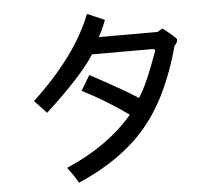

<svg xmlns="http://www.w3.org/2000/svg" viewBox="-58 -861 1115 994"><g transform="rotate(-5 500.0 -363.5)"><path d="M867.2 -593.8Q796.9 -332 668 -179.7Q539.1 -27.3 312.5 70.3Q296.9 39.1 257.8 -11.7Q476.6 -105.5 605.5 -257.8Q484.4 -343.8 367.2 -402.3L414.1 -480.5Q582 -390.6 660.2 -339.8Q703.1 -402.3 765.6 -578.1L757.8 -585.9H437.5Q371.1 -480.5 179.7 -304.7L117.2 -371.1Q347.7 -585.9 429.7 -796.9L519.5 -757.8Q503.9 -714.8 480.5 -671.9H785.2L812.5 -687.5Q882.8 -632.8 882.8 -625Q882.8 -605.5 867.2 -593.8Z"/></g></svg>

Font: WenQuanYi Micro Hei Mono
Style: Regular
Weight: 400
Foundry: Ascender Corporation
Version: Version 0.2.0-beta